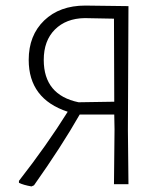

<svg xmlns="http://www.w3.org/2000/svg" viewBox="-20 -661 599 689"><path d="M93 8Q64 3 48 -5V-12Q148 -140 223 -260Q83 -306 83 -446Q83 -534 138.5 -587.5Q194 -641 286 -641L441 -639L439 -194L441 0H389L391 -197L390 -250H266Q201 -136 102 4ZM137 -446Q137 -320 262 -294L390 -296L389 -594L284 -596Q217 -595 177 -555Q137 -515 137 -446Z"/></svg>

Font: Alegreya Sans SC Light
Style: Regular
Weight: 300
Designer: Juan Pablo del Peral
Foundry: Huerta Tipografica
Version: Version 2.007